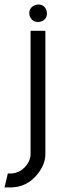

<svg xmlns="http://www.w3.org/2000/svg" viewBox="-61 -647 269 849"><path d="M74.2 -510.7H139.6V36.1Q139.6 81.1 101.6 127Q55.7 180.7 -11.7 181.6H-41L-26.4 120.1H-10.7Q34.2 117.2 61.5 76.2Q74.2 54.7 74.2 36.1ZM68.4 -587.9Q68.4 -614.3 93.8 -624Q101.6 -627 108.4 -627Q133.8 -627 143.6 -603.5Q146.5 -595.7 146.5 -587.9Q146.5 -561.5 122.1 -552.7Q115.2 -549.8 108.4 -549.8Q81.1 -549.8 71.3 -574.2Q68.4 -581.1 68.4 -587.9Z"/></svg>

Font: Post No Bills Colombo
Style: Medium
Weight: 600
Designer: Kosala Senevirathne, Siva Puranthara, Lasantha Premarathna, Tharique Azeez
Foundry: Mooniak
Version: Version 1.220 ; ttfautohint (v1.5)